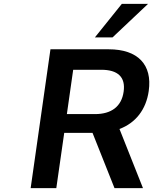

<svg xmlns="http://www.w3.org/2000/svg" viewBox="-20 -974 813 994"><path d="M750 -502.9C769.5 -639.2 693.8 -718.8 543 -718.8H241.2L138.7 0H271.5L312.5 -286.1H459L572.8 0H720.2L598.6 -306.2C682.6 -337.9 736.3 -406.7 750 -502.9ZM358.9 -612.8H504.4C589.8 -612.8 630.9 -575.2 620.1 -499.5C609.4 -422.9 557.1 -383.3 471.7 -383.3H326.2ZM562.5 -780.3 746.6 -954.1H610.8L471.2 -780.3Z"/></svg>

Font: Winston SemiBold
Style: Italic
Weight: 600
Italic angle: -8.13011°
Designer: Vernon Adams, Kim Jin-seong, David Berlow, Cristiano Sobral
Foundry: The Winston Project Authors
Version: Version 3.004